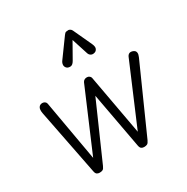

<svg xmlns="http://www.w3.org/2000/svg" viewBox="-188 -1006 1133 1166"><g transform="rotate(-30 378.5 -423.0)"><path d="M150 -26.5 60 -485Q54.5 -514 63 -527.5Q71.5 -541 89 -541Q99 -541 106.5 -535.2Q114 -529.5 115.5 -521L190 -98L371.5 -523.5Q375.5 -532 383.2 -536.5Q391 -541 401 -541Q411 -541 418.5 -535.2Q426 -529.5 427.5 -521L504 -100L684 -523.5Q688 -532.5 695.2 -537.2Q702.5 -542 712 -541Q725 -539.5 733 -533.2Q741 -527 742.2 -516Q743.5 -505 736 -488L529.5 -25.5Q522 -9 513.8 -4.5Q505.5 0 492 0Q480.5 0 472.8 -5.5Q465 -11 462 -26.5L390 -418L217 -25.5Q210 -9 201.8 -4.5Q193.5 0 180 0Q168.5 0 160.8 -5.5Q153 -11 150 -26.5ZM517.5 -647Q502.5 -642 491 -648.2Q479.5 -654.5 475.5 -668.5L439.5 -780.5L376.5 -669.5Q364 -648 348.8 -647.2Q333.5 -646.5 324 -654Q313 -664.5 313.5 -677.5Q314 -690.5 322 -702L415 -830Q423.5 -842.5 431.8 -844Q440 -845.5 447.5 -845.5Q452 -845.5 459.5 -841Q467 -836.5 470.5 -828L530 -699.5Q540.5 -676.5 534.8 -663.5Q529 -650.5 517.5 -647Z"/></g></svg>

Font: Edu SA Hand
Style: Regular
Weight: 400
Designer: Tina and Corey Anderson, Eben Sorkin, Mirko Velimirovic
Foundry: Google for Education
Version: Version 2.000